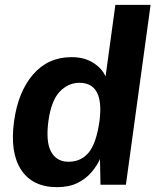

<svg xmlns="http://www.w3.org/2000/svg" viewBox="-20 -763 642 793"><path d="M216 10Q114 10 67.2 -61.8Q20.5 -133.5 38 -261.5Q54.5 -383 116.2 -455Q178 -527 275.5 -527Q328.5 -527 365.2 -503.5Q402 -480 416 -447L456.5 -743H602L500 0H395L393 -106Q380 -77.5 357.2 -51Q334.5 -24.5 299.8 -7.2Q265 10 216 10ZM262.5 -95Q315.5 -95 346.8 -133.5Q378 -172 391 -263.5Q411 -421 308 -421Q262 -421 227 -384.8Q192 -348.5 180 -263.5Q168.5 -177 191.2 -136Q214 -95 262.5 -95Z"/></svg>

Font: Public Sans
Style: Bold Italic
Weight: 700
Italic angle: -8°
Designer: The Public Sans project authors (U.S. Web Design System). Libre Franklin designed by Pablo Impallari and Rodrigo Fuenzal
Version: Version 1.008; ttfautohint (v1.8.1) -l 8 -r 50 -G 200 -x 14 